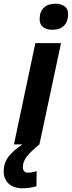

<svg xmlns="http://www.w3.org/2000/svg" viewBox="-57 -776 386 1032"><path d="M156 -673Q156 -713 178.5 -734.5Q201 -756 241 -756Q271 -756 290 -742.5Q309 -729 309 -700Q309 -661 287.5 -638.5Q266 -616 225 -616Q194 -616 175 -630Q156 -644 156 -673ZM133 -544H271L155 0H18ZM-37 145Q-37 100 -11.5 66.5Q14 33 64 0H155Q111 36 88.5 63.5Q66 91 66 123Q66 137 73 144.5Q80 152 93 152Q114 152 140 144L139 225Q103 236 64 236Q17 236 -10 211.5Q-37 187 -37 145Z"/></svg>

Font: Noto Sans Display
Style: Bold Italic
Weight: 700
Italic angle: -12°
Designer: Monotype Design team
Foundry: Monotype Imaging Inc.
Version: Version 1.000